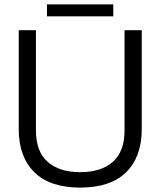

<svg xmlns="http://www.w3.org/2000/svg" viewBox="-20 -836 728 871"><path d="M193 -816H494V-762H193ZM65 -250V-699H143V-244Q143 -149 196 -102Q249 -55 344 -55Q439 -55 492 -102Q545 -149 545 -244V-699H623V-250Q623 -125 552.5 -55Q482 15 344 15Q206 15 135.5 -55Q65 -125 65 -250Z"/></svg>

Font: Prompt Light
Style: Regular
Weight: 300
Designer: Katatrad Team
Foundry: CadsonDemak
Version: Version 1.001